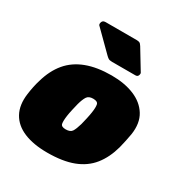

<svg xmlns="http://www.w3.org/2000/svg" viewBox="-178 -901 997 1046"><g transform="rotate(30 320.5 -377.5)"><path d="M265 10Q178 10 118 -15Q58 -40 30.5 -90Q3 -140 13 -213Q16 -236 21 -260.5Q26 -285 33 -307Q54 -381 95.5 -430.5Q137 -480 203 -505Q269 -530 360 -530Q442 -530 502.5 -505Q563 -480 593.5 -430.5Q624 -381 613 -307Q609 -285 604 -260.5Q599 -236 593 -213Q573 -140 533 -90Q493 -40 427.5 -15Q362 10 265 10ZM289 -150Q318 -150 328.5 -166.5Q339 -183 349 -218Q353 -233 359 -260Q365 -287 367 -302Q372 -335 368.5 -352.5Q365 -370 336 -370Q308 -370 297 -352.5Q286 -335 277 -302Q273 -287 267 -260Q261 -233 259 -218Q254 -183 257.5 -166.5Q261 -150 289 -150ZM324 -595Q308 -595 300.5 -600Q293 -605 286 -612L164 -733Q161 -738 162 -745Q165 -765 185 -765H381Q392 -765 399 -762Q406 -759 414 -746L488 -624Q492 -619 490 -611Q487 -595 471 -595Z"/></g></svg>

Font: Rubik Black
Style: Italic
Weight: 900
Italic angle: -12°
Designer: Hubert and Fischer
Foundry: Hubert and Fischer
Version: Version 2.300;gftools[0.9.30]